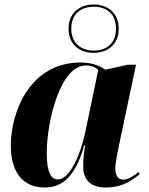

<svg xmlns="http://www.w3.org/2000/svg" viewBox="-20 -824 661 854"><path d="M397 -589C458 -589 508 -626 508 -696C508 -767 458 -804 397 -804C334 -804 285 -766 285 -696C285 -626 334 -589 397 -589ZM397 -599C343 -599 297 -629 297 -697C297 -763 341 -794 397 -794C452 -794 496 -764 496 -697C496 -629 451 -599 397 -599ZM178 10C264 10 317 -47 355 -178H359C354 -149 350 -123 350 -84C350 -21 387 10 449 10C525 10 564 -20 601 -49L596 -59C577 -43 552 -25 528 -25C507 -25 493 -41 493 -74C493 -103 505 -156 510 -181L585 -536H548L448 -514C423 -532 387 -546 339 -546C110 -546 28 -322 28 -176C28 -60 81 10 178 10ZM238 -26C208 -26 188 -54 188 -143C188 -287 249 -533 362 -533C384 -533 403 -527 417 -513L359 -235C336 -128 288 -26 238 -26Z"/></svg>

Font: Noto Serif Display SemiCondensed ExtraBold
Style: Italic
Weight: 800
Width: 4
Italic angle: -12°
Designer: Monotype Design Team
Foundry: Monotype Imaging Inc.
Version: Version 2.009